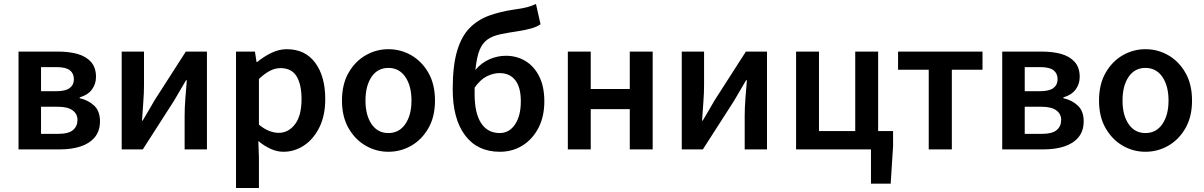

<svg xmlns="http://www.w3.org/2000/svg" viewBox="-20 -750 6046 964"><path d="M73 0V-491H272Q327 -491 369.5 -479Q412 -467 437 -439Q462 -411 462 -364Q462 -328 441.5 -300.5Q421 -273 380 -261V-257Q424 -247 453 -219.5Q482 -192 482 -141Q482 -92 455.5 -60.5Q429 -29 384 -14.5Q339 0 282 0ZM186 -292H261Q309 -292 330 -308Q351 -324 351 -352Q351 -381 331 -397Q311 -413 264 -413H186ZM186 -78H274Q324 -78 346.5 -97Q369 -116 369 -148Q369 -178 344.5 -196Q320 -214 270 -214H186Z M591 0V-491H703V-322Q703 -284 699.5 -237.5Q696 -191 693 -144H696Q709 -167 727 -196.5Q745 -226 757 -248L913 -491H1019V0H907V-169Q907 -207 910.5 -254Q914 -301 918 -347H914Q901 -325 883.5 -295Q866 -265 853 -243L697 0Z M1165 194V-491H1260L1268 -439H1272Q1303 -465 1341.5 -484Q1380 -503 1420 -503Q1512 -503 1562.5 -435Q1613 -367 1613 -253Q1613 -169 1583 -109.5Q1553 -50 1505.5 -19Q1458 12 1403 12Q1371 12 1339 -2.5Q1307 -17 1277 -42L1280 40V194ZM1379 -83Q1428 -83 1461 -126Q1494 -169 1494 -252Q1494 -326 1469 -367Q1444 -408 1388 -408Q1336 -408 1280 -353V-124Q1307 -102 1332 -92.5Q1357 -83 1379 -83Z M1930 12Q1869 12 1816 -18.5Q1763 -49 1730 -106.5Q1697 -164 1697 -245Q1697 -327 1730 -384.5Q1763 -442 1816 -472.5Q1869 -503 1930 -503Q1992 -503 2045 -472.5Q2098 -442 2131 -384.5Q2164 -327 2164 -245Q2164 -164 2131 -106.5Q2098 -49 2045 -18.5Q1992 12 1930 12ZM1930 -82Q1984 -82 2015 -127Q2046 -172 2046 -245Q2046 -319 2015 -364Q1984 -409 1930 -409Q1876 -409 1845.5 -364Q1815 -319 1815 -245Q1815 -172 1845.5 -127Q1876 -82 1930 -82Z M2363 -277Q2363 -182 2395.5 -132Q2428 -82 2489 -82Q2537 -82 2566 -125.5Q2595 -169 2595 -241Q2595 -312 2567 -347.5Q2539 -383 2488 -383Q2457 -383 2424.5 -367Q2392 -351 2363 -310Q2363 -302 2363 -293.5Q2363 -285 2363 -277ZM2490 12Q2377 12 2315 -70.5Q2253 -153 2253 -302Q2253 -420 2275 -494Q2297 -568 2338 -609.5Q2379 -651 2435.5 -671.5Q2492 -692 2561 -702Q2605 -708 2627 -714Q2649 -720 2671 -730L2694 -628Q2675 -615 2646 -607Q2617 -599 2585 -594Q2530 -586 2490.5 -577.5Q2451 -569 2426 -550.5Q2401 -532 2387 -496.5Q2373 -461 2367 -399Q2396 -434 2436.5 -452Q2477 -470 2520 -470Q2575 -470 2618.5 -443.5Q2662 -417 2687.5 -366Q2713 -315 2713 -241Q2713 -165 2683.5 -108Q2654 -51 2603.5 -19.5Q2553 12 2490 12Z M2831 0V-491H2946V-303H3142V-491H3257V0H3142V-202H2946V0Z M3403 0V-491H3515V-322Q3515 -284 3511.5 -237.5Q3508 -191 3505 -144H3508Q3521 -167 3539 -196.5Q3557 -226 3569 -248L3725 -491H3831V0H3719V-169Q3719 -207 3722.5 -254Q3726 -301 3730 -347H3726Q3713 -325 3695.5 -295Q3678 -265 3665 -243L3509 0Z M4353 172V0H3977V-491H4092V-92H4274V-491H4389V-92H4464V-17L4452 172Z M4643 0V-400H4489V-491H4913V-400H4759V0Z M5012 0V-491H5211Q5266 -491 5308.5 -479Q5351 -467 5376 -439Q5401 -411 5401 -364Q5401 -328 5380.5 -300.5Q5360 -273 5319 -261V-257Q5363 -247 5392 -219.5Q5421 -192 5421 -141Q5421 -92 5394.5 -60.5Q5368 -29 5323 -14.5Q5278 0 5221 0ZM5125 -292H5200Q5248 -292 5269 -308Q5290 -324 5290 -352Q5290 -381 5270 -397Q5250 -413 5203 -413H5125ZM5125 -78H5213Q5263 -78 5285.5 -97Q5308 -116 5308 -148Q5308 -178 5283.5 -196Q5259 -214 5209 -214H5125Z M5731 12Q5670 12 5617 -18.5Q5564 -49 5531 -106.5Q5498 -164 5498 -245Q5498 -327 5531 -384.5Q5564 -442 5617 -472.5Q5670 -503 5731 -503Q5793 -503 5846 -472.5Q5899 -442 5932 -384.5Q5965 -327 5965 -245Q5965 -164 5932 -106.5Q5899 -49 5846 -18.5Q5793 12 5731 12ZM5731 -82Q5785 -82 5816 -127Q5847 -172 5847 -245Q5847 -319 5816 -364Q5785 -409 5731 -409Q5677 -409 5646.5 -364Q5616 -319 5616 -245Q5616 -172 5646.5 -127Q5677 -82 5731 -82Z"/></svg>

Font: Source Sans Pro SemiBold
Style: Regular
Weight: 600
Designer: Paul D. Hunt
Foundry: Adobe Systems Incorporated
Version: Version 2.045;hotconv 1.0.109;makeotfexe 2.5.65596